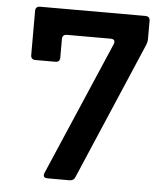

<svg xmlns="http://www.w3.org/2000/svg" viewBox="-52 -776 705 823"><g transform="rotate(5 300.0 -365.0)"><path d="M184 0Q159.4 0 168.6 -23L415.3 -596.9Q424.4 -619.9 399.8 -619.9H212.5Q192.5 -619.9 192.5 -599.9V-520.7Q192.5 -500.7 172.5 -500.7H87.4Q67.4 -500.7 67.4 -520.7V-710Q67.4 -730 87.4 -730H540Q560 -730 560 -710V-632.7Q560 -625.7 558.8 -619.9Q557.6 -614.1 555 -607.7L301.6 -15.4Q295.6 0 278 0Z"/></g></svg>

Font: Pitagon Sans Mono
Style: Regular
Weight: 400
Monospace: yes
Designer: Travis Tran
Foundry: Pitagon
Version: Version 1.001;gftools[0.9.26]